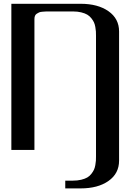

<svg xmlns="http://www.w3.org/2000/svg" viewBox="-20 -812 748 1040"><path d="M41.5 -791.5H416.5Q510.3 -791.5 567.6 -751.2Q625 -710.9 625 -641.6V58.1Q625 127.9 567.6 168.2Q510.3 208.5 416.5 208.5H333.5V166.5H375Q399.9 166.5 419.9 161.6Q439.9 156.7 452.6 149.4Q465.3 142.1 474.6 130.1Q483.9 118.2 488.8 107.7Q493.7 97.2 496.3 82.5Q499 67.9 499.5 58.3Q500 48.8 500 35.6V-618.7Q500 -631.8 499.5 -641.6Q499 -651.4 496.3 -666Q493.7 -680.7 488.8 -691.2Q483.9 -701.7 474.6 -713.4Q465.3 -725.1 452.6 -732.7Q439.9 -740.2 419.9 -745.1Q399.9 -750 375 -750H250Q235.8 -750 228.8 -749.8Q221.7 -749.5 210 -748.5Q198.2 -747.6 192.1 -744.9Q186 -742.2 179.2 -737.8Q172.4 -733.4 169.4 -726.1Q166.5 -718.8 166.5 -708.5V0H41.5Z"/></svg>

Font: Gputeks
Style: Bold
Weight: 600
Width: 8
Version: Version 0.9